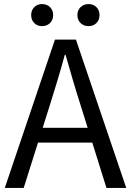

<svg xmlns="http://www.w3.org/2000/svg" viewBox="-20 -929 648 949"><path d="M3.6 0 251.7 -733.4H355.3L604 0H506.2L377.9 -410.4Q358 -472.5 340.1 -533.4Q322.3 -594.3 304.2 -658H300.2Q282.9 -593.9 264.6 -533.2Q246.2 -472.5 226.7 -410.4L97.1 0ZM133.1 -224.1V-297.4H471.2V-224.1ZM187.4 -799.8Q164.8 -799.8 149.5 -815Q134.1 -830.1 134.1 -854.6Q134.1 -878.6 149.5 -893.7Q164.8 -908.9 187.4 -908.9Q211.6 -908.9 227.2 -893.7Q242.7 -878.6 242.7 -854.6Q242.7 -830.1 227.2 -815Q211.6 -799.8 187.4 -799.8ZM417.6 -799.8Q394 -799.8 378.3 -815Q362.6 -830.1 362.6 -854.6Q362.6 -878.6 378.3 -893.7Q394 -908.9 417.6 -908.9Q441.2 -908.9 456.5 -893.7Q471.9 -878.6 471.9 -854.6Q471.9 -830.1 456.5 -815Q441.2 -799.8 417.6 -799.8Z"/></svg>

Font: Noto Sans KR Thin
Style: Regular
Weight: 100
Designer: Ryoko NISHIZUKA 西塚涼子 (kana, bopomofo & ideographs); Paul D. Hunt (Latin, Greek & Cyrillic); Sandoll Communications 산돌커뮤니
Foundry: Adobe
Version: Version 2.004-H2;hotconv 1.0.118;makeotfexe 2.5.65603